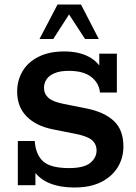

<svg xmlns="http://www.w3.org/2000/svg" viewBox="-20 -821 605 851"><path d="M311 10Q238 10 189.5 -13.5Q141 -37 117 -85L137 -76V0H59V-196H134Q138 -136 171 -106Q204 -76 286 -76Q352 -76 380 -99Q408 -122 408 -154Q408 -182 388 -199.5Q368 -217 318 -227L213 -248Q139 -263 97.5 -305.5Q56 -348 56 -415Q56 -464 79.5 -504.5Q103 -545 150 -569Q197 -593 265 -593Q329 -593 373.5 -569.5Q418 -546 440 -498H420V-583H498V-411H423Q419 -453 384.5 -480Q350 -507 285 -507Q246 -507 221.5 -496.5Q197 -486 186 -469Q175 -452 175 -432Q175 -405 194.5 -387.5Q214 -370 260 -361L365 -340Q443 -324 485 -284.5Q527 -245 527 -172Q527 -121 502 -80Q477 -39 429 -14.5Q381 10 311 10ZM155 -648 235 -801H339L418 -648H357L286 -757L216 -648Z"/></svg>

Font: Rokkitt SemiBold
Style: Regular
Weight: 600
Designer: Vernon Adams
Foundry: Vernon Adams
Version: Version 3.103